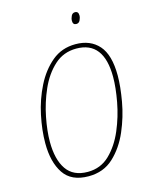

<svg xmlns="http://www.w3.org/2000/svg" viewBox="-132 -983 844 1077"><g transform="rotate(-15 290.0 -444.5)"><path d="M247 10Q334 10 392 -44Q450 -98 485 -179Q520 -260 535 -345.5Q550 -431 550 -494Q550 -614 501 -669.5Q452 -725 366 -725Q286 -725 228.5 -677Q171 -629 133 -553.5Q95 -478 77 -392.5Q59 -307 59 -231Q59 -122 103 -56Q147 10 247 10ZM249 -15Q165 -15 125.5 -72.5Q86 -130 86 -233Q86 -295 101.5 -374.5Q117 -454 150 -528.5Q183 -603 236 -651.5Q289 -700 364 -700Q523 -700 523 -493Q523 -432 508 -350.5Q493 -269 460.5 -192.5Q428 -116 376 -65.5Q324 -15 249 -15ZM401 -833Q416 -833 423 -847.5Q430 -862 430 -875Q430 -899 410 -899Q395 -899 388 -884.5Q381 -870 381 -856Q381 -833 401 -833Z"/></g></svg>

Font: Noto Sans UI SemiCondensed Thin
Style: Italic
Weight: 250
Width: 4
Italic angle: -12°
Designer: Monotype Design Team
Foundry: Monotype Imaging Inc.
Version: Version 1.901